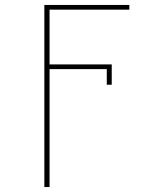

<svg xmlns="http://www.w3.org/2000/svg" viewBox="-20 -540 640 775"><path d="M159 215V-520H502V-501H180V-280H431V-198H411V-261H180V215Z"/></svg>

Font: Iosevka HT Thin Extended
Style: Regular
Weight: 100
Width: 7
Monospace: yes
Designer: Belleve Invis
Foundry: Belleve Invis
Version: Version 32.3.0; ttfautohint (v1.8.4)